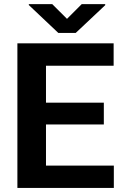

<svg xmlns="http://www.w3.org/2000/svg" viewBox="-20 -924 603 944"><path d="M539.7 -109.8V0H161.8V-109.8ZM206.1 -710.9V0H65.5V-710.9ZM490.5 -419.3V-312.2H161.8V-419.3ZM538.7 -710.9V-600.7H161.8V-710.9ZM236.8 -903.8 309.4 -831.3 381.9 -903.8H497.3V-898.6L352.4 -762.2H266.6L121.7 -899.2V-903.8Z"/></svg>

Font: Vazirmatn
Style: Regular
Weight: 400
Designer: Saber Rastikerdar
Foundry: Saber Rastikerdar
Version: Version 33.003;September 2, 2022;FontCreator 14.0.0.2862 64-